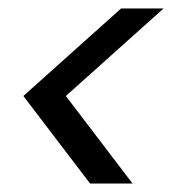

<svg xmlns="http://www.w3.org/2000/svg" viewBox="-20 -510 432 452"><path d="M292 -78H192L35 -284L265 -490H365L135 -284Z"/></svg>

Font: Cabin
Style: Italic
Weight: 400
Designer: Pablo Impallari
Foundry: Pablo Impallari. www.impallari.com Igino Marini. www.ikern.com
Version: Version 1.005